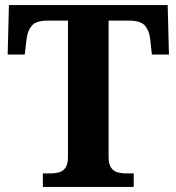

<svg xmlns="http://www.w3.org/2000/svg" viewBox="-20 -734 693 754"><path d="M148.3 0V-53H176.5Q196.7 -53 212.6 -57.5Q228.5 -62 237.7 -76.1Q246.9 -90.2 246.9 -118.3V-653H167.1Q122.8 -653 105.7 -634Q88.5 -615 84.5 -582L77.2 -519.9H10.1L15.1 -714H638.5L643.5 -519.9H576.4L569.6 -582Q565.6 -615 548.6 -634Q531.6 -653 486.6 -653H406.5V-118.1Q406.5 -90.1 415.8 -76.1Q425.1 -62.1 441.1 -57.5Q457.2 -53 476.9 -53H505.1V0Z"/></svg>

Font: Noto Serif Malayalam
Style: Regular
Weight: 400
Designer: Indian type Foundry, Jelle Bosma, Monotype Design Team
Foundry: Monotype Imaging Inc.
Version: Version 2.103